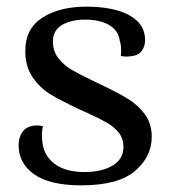

<svg xmlns="http://www.w3.org/2000/svg" viewBox="-20 -544 510 577"><path d="M36 -107Q36 -133 49.5 -150Q63 -167 92 -167Q97 -167 109 -165Q106 -152 106 -140Q106 -128 107 -121Q110 -78 143 -52.5Q176 -27 233 -27Q286 -27 318.5 -46.5Q351 -66 351 -102Q351 -127 337.5 -144.5Q324 -162 303.5 -174Q283 -186 246 -203L215 -217Q160 -243 130 -261.5Q100 -280 78 -312Q56 -344 56 -391Q56 -458 107.5 -491Q159 -524 239 -524Q322 -524 369 -498Q416 -472 416 -424Q416 -404 405.5 -390.5Q395 -377 373 -375Q368 -374 359 -374Q349 -374 343 -376Q344 -381 344 -394Q344 -410 340 -421Q336 -452 308.5 -468.5Q281 -485 236 -485Q194 -485 166.5 -469Q139 -453 139 -419Q139 -390 155.5 -369Q172 -348 195 -334.5Q218 -321 266 -298L285 -289Q335 -265 364.5 -247Q394 -229 415 -201Q436 -173 436 -133Q436 -73 385.5 -30Q335 13 224 13Q130 13 83 -20Q36 -53 36 -107Z"/></svg>

Font: Arima Madurai Medium
Style: Regular
Weight: 500
Designer: Joana Correia and Natanael Gama
Foundry: NDISCOVER
Version: Version 1.020